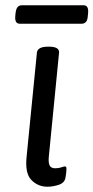

<svg xmlns="http://www.w3.org/2000/svg" viewBox="-20 -702 354 728"><path d="M160 6Q124 6 99 -19.5Q74 -45 81 -109L120 -503Q123 -525 162 -525H166Q205 -525 204 -503L165 -107Q163 -84 168.5 -74Q174 -64 189 -64Q203 -64 212.5 -67.5Q222 -71 226 -71Q232 -71 232 -63Q232 -62 231.5 -53Q231 -44 228 -27Q224 -8 202 -1Q180 6 160 6ZM55 -612Q35 -612 38 -642L39 -652Q41 -669 47 -675.5Q53 -682 62 -682H297Q317 -682 314 -652L313 -642Q312 -625 305.5 -618.5Q299 -612 290 -612Z"/></svg>

Font: Asap Semi Expanded Semi Expanded Regular
Style: Italic
Weight: 400
Width: 6
Italic angle: -6°
Designer: Pablo Cosgaya
Foundry: Omnibus-Type
Version: Version 3.001; ttfautohint (v1.8.4.7-5d5b)